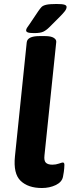

<svg xmlns="http://www.w3.org/2000/svg" viewBox="-20 -935 354 963"><path d="M190 8Q121 8 83.5 -28Q46 -64 55 -151L114 -722Q117 -754 178 -754H206Q236 -754 250 -745Q264 -736 262 -723L203 -155Q200 -129 210 -119Q220 -109 243 -109Q260 -109 275.5 -114.5Q291 -120 295 -120Q303 -120 303 -108Q303 -104 302 -89.5Q301 -75 296 -49Q291 -22 260 -7Q229 8 190 8ZM151 -769Q128 -769 119.5 -772.5Q111 -776 111 -782Q111 -789 115.5 -795.5Q120 -802 127 -812L172 -879Q181 -892 188 -899.5Q195 -907 211.5 -911Q228 -915 263 -915Q292 -915 303 -911.5Q314 -908 314 -900Q314 -890 304.5 -878Q295 -866 281 -852L228 -799Q212 -783 197 -776Q182 -769 151 -769Z"/></svg>

Font: Asap Semi Expanded Semi Expanded Regular
Style: Bold Italic
Weight: 700
Width: 6
Italic angle: -6°
Designer: Pablo Cosgaya
Foundry: Omnibus-Type
Version: Version 3.001; ttfautohint (v1.8.4.7-5d5b)